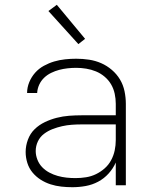

<svg xmlns="http://www.w3.org/2000/svg" viewBox="-20 -773 640 801"><path d="M282 8Q259 8 236 5.5Q213 3 191 -4Q169 -11 149.5 -23.5Q130 -36 115.5 -53.5Q101 -71 94 -93.5Q87 -116 87 -139Q87 -165 96.5 -190.5Q106 -216 124.5 -234Q143 -252 167 -263.5Q191 -275 216.5 -281.5Q242 -288 268 -290Q294 -292 320 -292H463V-340Q463 -361 458.5 -382Q454 -403 443.5 -421Q433 -439 416.5 -453Q400 -467 380.5 -475Q361 -483 340 -486.5Q319 -490 298 -490Q280 -490 262 -488Q244 -486 227 -481.5Q210 -477 193.5 -469Q177 -461 164 -448.5Q151 -436 143.5 -419.5Q136 -403 135 -385H93Q93 -408 102 -430Q111 -452 126.5 -469.5Q142 -487 163 -498.5Q184 -510 206 -516.5Q228 -523 251.5 -525.5Q275 -528 298 -528Q325 -528 351.5 -524Q378 -520 402 -509.5Q426 -499 446.5 -481.5Q467 -464 480.5 -441.5Q494 -419 499.5 -392.5Q505 -366 505 -340V0H463V-95Q452 -70 433 -49Q414 -28 389.5 -15Q365 -2 337.5 3Q310 8 282 8ZM295 -30Q317 -30 339 -33.5Q361 -37 380.5 -46.5Q400 -56 416.5 -70.5Q433 -85 443.5 -104.5Q454 -124 458.5 -145.5Q463 -167 463 -189V-254H321Q300 -254 279.5 -252.5Q259 -251 239 -246.5Q219 -242 199.5 -234.5Q180 -227 163.5 -214.5Q147 -202 138 -183Q129 -164 129 -143Q129 -125 136 -107Q143 -89 156 -75.5Q169 -62 186 -53Q203 -44 221 -39Q239 -34 257.5 -32Q276 -30 295 -30ZM307 -589 182 -727 217 -753 335 -611Z"/></svg>

Font: Iosevka Extralight Extended
Style: Regular
Weight: 200
Width: 7
Monospace: yes
Designer: Belleve Invis
Foundry: Belleve Invis
Version: Version 32.5.0; ttfautohint (v1.8.4)